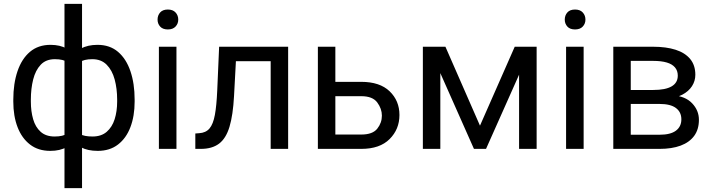

<svg xmlns="http://www.w3.org/2000/svg" viewBox="-20 -770 3686 993"><path d="M676.3 -254.9V-244.6Q676.3 -169.9 654.5 -112.5Q632.8 -55.2 590.3 -22.5Q547.9 10.3 485.4 10.3Q433.6 10.3 398.7 -8.3Q363.8 -26.9 344.5 -61Q325.2 -95.2 319.3 -142.1V-376.5Q325.2 -426.8 344.7 -462.9Q364.3 -499 398.7 -518.6Q433.1 -538.1 484.4 -538.1Q547.9 -538.1 590.3 -502Q632.8 -465.8 654.5 -401.9Q676.3 -337.9 676.3 -254.9ZM585.9 -244.6V-254.9Q585.9 -311.5 573 -359.1Q560.1 -406.7 531.7 -435.3Q503.4 -463.9 457.5 -463.9Q413.6 -463.9 391.8 -447.8Q370.1 -431.6 363.3 -412.1V-106Q372.1 -89.8 393.6 -76.9Q415 -64 458.5 -64Q503.9 -64 532 -88.4Q560.1 -112.8 573 -153.6Q585.9 -194.3 585.9 -244.6ZM48.8 -244.6V-254.9Q48.8 -337.9 70.6 -401.9Q92.3 -465.8 135 -502Q177.7 -538.1 241.2 -538.1Q291 -538.1 324.7 -518.6Q358.4 -499 377.2 -462.9Q396 -426.8 402.3 -376.5V-151.4Q396.5 -101.6 377.7 -65.4Q358.9 -29.3 325 -9.5Q291 10.3 240.2 10.3Q177.7 10.3 135.3 -22.5Q92.8 -55.2 70.8 -112.5Q48.8 -169.9 48.8 -244.6ZM139.6 -254.9V-244.6Q139.6 -194.3 151.4 -153.6Q163.1 -112.8 190.2 -88.4Q217.3 -64 262.7 -64Q306.6 -64 327.9 -79.6Q349.1 -95.2 358.4 -114.7V-412.1Q351.1 -431.6 329.6 -447.8Q308.1 -463.9 263.7 -463.9Q217.8 -463.9 190.7 -435.3Q163.6 -406.7 151.6 -359.1Q139.6 -311.5 139.6 -254.9ZM313.5 203.1V-750H404.3V203.1Z M892.6 -528.3V0H801.8V-528.3ZM794.9 -668.5Q794.9 -690.4 808.3 -705.6Q821.8 -720.7 848.1 -720.7Q874 -720.7 887.9 -705.6Q901.9 -690.4 901.9 -668.5Q901.9 -647.5 887.9 -632.6Q874 -617.7 848.1 -617.7Q821.8 -617.7 808.3 -632.6Q794.9 -647.5 794.9 -668.5Z M1390.6 -528.3V-453.6H1135.3V-528.3ZM1470.2 -528.3V0H1379.9V-528.3ZM1113.3 -528.3H1204.1L1190.4 -273.4Q1185.1 -174.8 1167 -114.5Q1148.9 -54.2 1113 -27.1Q1077.1 0 1018.6 0H990.2V-79.6L1009.8 -81.1Q1044.4 -83 1063.5 -105.5Q1082.5 -127.9 1091.3 -175.8Q1100.1 -223.6 1103.5 -302.2Z M1689.9 -346.7H1848.6Q1944.3 -346.7 1995.1 -297.9Q2045.9 -249 2045.9 -175.3Q2045.9 -101.6 1995.1 -50.8Q1944.3 0 1848.6 0H1624V-528.3H1714.4V-74.2H1848.6Q1907.2 -74.2 1931.2 -104.5Q1955.1 -134.8 1955.1 -171.9Q1955.1 -207.5 1931.2 -240Q1907.2 -272.5 1848.6 -272.5H1689.9Z M2462.4 -120.1 2642.1 -528.3H2729L2493.7 0H2431.2L2196.8 -528.3H2283.7ZM2257.3 -528.3V0H2167V-528.3ZM2664.6 0V-528.3H2755.4V0Z M2998.5 -528.3V0H2907.7V-528.3ZM2900.9 -668.5Q2900.9 -690.4 2914.3 -705.6Q2927.7 -720.7 2954.1 -720.7Q2980 -720.7 2993.9 -705.6Q3007.8 -690.4 3007.8 -668.5Q3007.8 -647.5 2993.9 -632.6Q2980 -617.7 2954.1 -617.7Q2927.7 -617.7 2914.3 -632.6Q2900.9 -647.5 2900.9 -668.5Z M3391.6 -232.4H3218.3L3217.3 -304.7H3358.9Q3421.4 -304.7 3453.4 -323.2Q3485.4 -341.8 3485.4 -378.9Q3485.4 -404.3 3470.9 -421.4Q3456.5 -438.5 3428.2 -446.8Q3399.9 -455.1 3357.9 -455.1H3242.2V0H3151.9V-528.3H3357.9Q3425.3 -528.3 3474.1 -512.7Q3522.9 -497.1 3549.6 -464.8Q3576.2 -432.6 3576.2 -383.3Q3576.2 -351.1 3558.8 -324.2Q3541.5 -297.4 3508.3 -280Q3475.1 -262.7 3426.8 -259.3ZM3391.6 0H3185.5L3230.5 -73.2H3391.6Q3447.8 -73.2 3475.8 -94.2Q3503.9 -115.2 3503.9 -152.8Q3503.9 -190.4 3475.8 -211.4Q3447.8 -232.4 3391.6 -232.4H3254.4L3255.4 -304.7H3426.8L3459.5 -277.3Q3524.9 -272.5 3559.8 -235.6Q3594.7 -198.7 3594.7 -150.4Q3594.7 -100.6 3570.1 -67.1Q3545.4 -33.7 3500 -16.8Q3454.6 0 3391.6 0Z"/></svg>

Font: RobotoDEMO
Style: Regular
Weight: 400
Designer: Christian Robertson
Foundry: Google
Version: Version 2.136